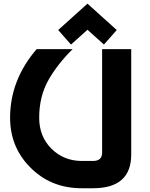

<svg xmlns="http://www.w3.org/2000/svg" viewBox="-20 -1001 808 1031"><path d="M479.5 9.8H418Q250.5 9.8 138.7 -106Q34.2 -213.9 34.2 -368.7Q34.2 -571.3 176.8 -737.3H370.1Q289.1 -657.2 240.7 -572.3Q190.4 -483.9 190.4 -368.7Q190.4 -267.6 256.8 -202.1Q323.2 -136.7 419.4 -136.7H479.5Q528.3 -136.7 528.3 -181.2V-737.3H684.6V-171.4Q684.6 9.8 479.5 9.8ZM449.7 -981.4 606.9 -839.8 538.1 -761.7 449.7 -841.3 361.3 -761.7 292.5 -839.8Z"/></svg>

Font: Newest Shape
Style: Bold
Weight: 700
Designer: Wojciech Kalinowski "wmk69" (wmk69@o2.pl)
Foundry: Wojciech Kalinowski "wmk69" (wmk69@o2.pl)
Version: Version 1.0.0; 2022-02-24